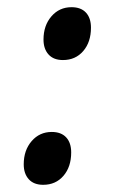

<svg xmlns="http://www.w3.org/2000/svg" viewBox="-20 -501 323 534"><path d="M101 -391Q101 -430 123 -455.5Q145 -481 179 -481Q205 -481 219 -466Q233 -451 233 -424Q233 -384 211.5 -359Q190 -334 155 -334Q129 -334 115 -349.5Q101 -365 101 -391ZM46 -44Q46 -83 68 -108.5Q90 -134 124 -134Q150 -134 164 -119Q178 -104 178 -77Q178 -37 156.5 -12Q135 13 100 13Q74 13 60 -2.5Q46 -18 46 -44Z"/></svg>

Font: Andada Pro
Style: Bold Italic
Weight: 700
Italic angle: -7°
Designer: Carolina Giovagnoli
Foundry: Huerta Tipografica
Version: Version 3.005; ttfautohint (v1.8.4)